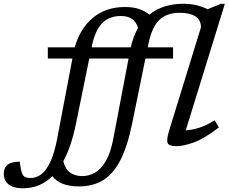

<svg xmlns="http://www.w3.org/2000/svg" viewBox="-180 -762 1208 1014"><path d="M72.5 -453V-512H215Q241 -609 309.5 -667Q378 -725 480 -725Q525.5 -725 557.2 -713.5Q589 -702 608.5 -684.5Q679.5 -742 789 -742Q827 -742 859.5 -734Q892 -726 916.5 -713L986.5 -742H1007.5L801 -73.5Q833.5 -75.5 872.2 -87.5Q911 -99.5 953.5 -127L976 -89Q898 -29 843 -9.5Q788 10 751 10Q714.5 10 706 -5.2Q697.5 -20.5 713 -71.5L881.5 -618.5Q880.5 -658.5 850.5 -676.5Q820.5 -694.5 769.5 -694.5Q700.5 -694.5 661.5 -656.8Q622.5 -619 605 -535L600.5 -512H734V-453H588L517.5 -107.5Q493 12 455.5 84.5Q418 157 364.2 189.8Q310.5 222.5 237 222.5Q137.5 222.5 96.5 168.5Q31.5 232.5 -59.5 232.5Q-109.5 232.5 -134.8 211.8Q-160 191 -160 156Q-160 124 -140 108Q-120 92 -75.5 92Q-69.5 147.5 -58.5 163Q-52 172 -42 175Q-32 178 -17 178Q12 178 38 158.5Q64 139 85.8 93Q107.5 47 122.5 -32.5L202.5 -453ZM305 -518 304 -512H510.5Q523.5 -570 549 -614Q532 -677.5 458 -677.5Q397.5 -677.5 360 -640Q322.5 -602.5 305 -518ZM221 -107.5Q196.5 12 154.5 89.5Q164 131 190.2 149.5Q216.5 168 254.5 168Q288.5 168 320.8 150.2Q353 132.5 378.8 88.8Q404.5 45 419 -32.5L499 -453H291.5Z"/></svg>

Font: Newsreader Caption
Style: Italic
Weight: 400
Italic angle: -17°
Designer: Hugues Gentile
Foundry: Production Type
Version: Version 1.001